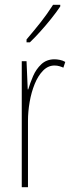

<svg xmlns="http://www.w3.org/2000/svg" viewBox="-20 -783 302 803"><path d="M208 -535Q218 -535 230.5 -532.5Q243 -530 253 -524L245 -500Q239 -503 229 -506Q219 -509 208 -509Q181 -509 160 -487.5Q139 -466 125 -431.5Q111 -397 104 -356.5Q97 -316 97 -277V0H71V-527H91L96 -409H98Q106 -436 118.5 -465Q131 -494 153 -514.5Q175 -535 208 -535ZM232 -756Q216 -732 193.5 -704Q171 -676 148 -650.5Q125 -625 105 -606H91V-618Q125 -658 151 -691Q177 -724 202 -763H232Z"/></svg>

Font: Noto Sans Gujarati ExtraCondensed Thin
Style: Regular
Weight: 100
Width: 2
Designer: Jelle Bosma - Monotype Design Team, Universal Thirst
Foundry: Monotype Imaging Inc.
Version: Version 2.106; ttfautohint (v1.8.4.7-5d5b)